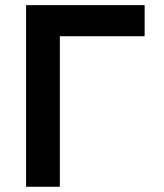

<svg xmlns="http://www.w3.org/2000/svg" viewBox="-20 -713 626 733"><path d="M79.6 0V-693.4H532.2V-574.7H208.5V0Z"/></svg>

Font: Caskaydia Cove
Style: Bold
Weight: 700
Monospace: yes
Designer: Aaron Bell
Foundry: Saja Typeworks
Version: Version 4.300; ttfautohint (v1.8.3)